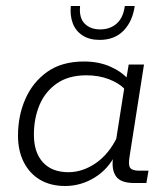

<svg xmlns="http://www.w3.org/2000/svg" viewBox="-20 -610 557 640"><path d="M197 10Q149 10 114 -10.5Q79 -31 59.5 -69Q40 -107 40 -158Q40 -224 64.5 -280Q89 -336 137.5 -370.5Q186 -405 260 -405Q309 -405 347.5 -388Q386 -371 407 -346L400 -341L409 -395H460L412 -89Q407 -60 414 -50.5Q421 -41 444 -41H475L468 0H427Q382 0 366.5 -22.5Q351 -45 357 -85L362 -111L367 -99Q342 -47 296 -18.5Q250 10 197 10ZM208 -36Q255 -36 299 -66Q343 -96 371 -154L365 -131L396 -328L397 -312Q377 -333 343 -346Q309 -359 268 -359Q208 -359 169 -331.5Q130 -304 111.5 -259.5Q93 -215 93 -161Q93 -102 123 -69Q153 -36 208 -36ZM312 -477Q278 -477 255 -492Q232 -507 222.5 -532.5Q213 -558 216 -590H247Q243 -551 262 -531.5Q281 -512 314 -512Q347 -512 369 -531.5Q391 -551 396 -590H429Q422 -539 392 -508Q362 -477 312 -477Z"/></svg>

Font: Rokkitt SemiBold Light
Style: Italic
Weight: 300
Italic angle: -9°
Version: Version 3.103